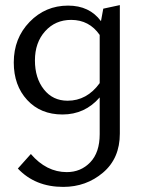

<svg xmlns="http://www.w3.org/2000/svg" viewBox="-20 -443 564 753"><path d="M385 -409 450 -423V81Q450 178 384 234Q318 290 228 290Q118 290 50 218L101 161Q162 232 242 232Q297 232 334 193.5Q371 155 371 83V-61Q313 6 225 6Q139 6 86.5 -51Q34 -108 34 -198Q34 -293 96 -357Q158 -421 247 -421Q331 -421 376 -360ZM245 -48Q321 -48 371 -117V-306Q330 -365 259 -365Q197 -365 157 -320.5Q117 -276 117 -206Q117 -137 152 -92.5Q187 -48 245 -48Z"/></svg>

Font: EauTestInfant Medium
Style: Regular
Weight: 500
Designer: Christian Thalmann (Catharsis Fonts)
Version: Version 0.001;PS 000.001;hotconv 1.0.88;makeotf.lib2.5.64775